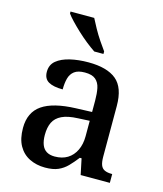

<svg xmlns="http://www.w3.org/2000/svg" viewBox="-115 -851 803 947"><g transform="rotate(15 286.5 -378.0)"><path d="M204 10Q160 10 124.5 -7.5Q89 -25 69 -60.5Q49 -96 49 -151Q49 -231 105 -269.5Q161 -308 276 -312L358 -315V-373Q358 -409 352.5 -436Q347 -463 329 -478.5Q311 -494 274 -494Q239 -494 220.5 -480Q202 -466 195.5 -441.5Q189 -417 189 -385Q141 -385 116 -399.5Q91 -414 91 -449Q91 -485 116.5 -506Q142 -527 184.5 -537Q227 -547 278 -547Q373 -547 420.5 -508Q468 -469 468 -375V-117Q468 -89 474 -73.5Q480 -58 494 -51.5Q508 -45 530 -45H533V0H384L367 -81H358Q337 -54 317 -33.5Q297 -13 271 -1.5Q245 10 204 10ZM236 -55Q274 -55 301 -71.5Q328 -88 343 -119Q358 -150 358 -191V-270L299 -267Q247 -265 217 -250.5Q187 -236 174.5 -210Q162 -184 162 -146Q162 -116 170 -95.5Q178 -75 194.5 -65Q211 -55 236 -55ZM291 -606Q270 -620 245.5 -639.5Q221 -659 197.5 -681Q174 -703 155 -723Q136 -743 127 -756V-766H248Q259 -744 274 -717Q289 -690 306.5 -664Q324 -638 338 -619V-606Z"/></g></svg>

Font: Noto Serif Kannada Medium
Style: Regular
Weight: 500
Version: Version 2.003